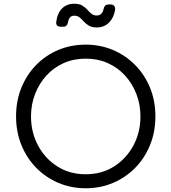

<svg xmlns="http://www.w3.org/2000/svg" viewBox="-20 -996 918 1028"><path d="M439 12Q361 12 293.5 -16.5Q226 -45 175 -96.5Q124 -148 95 -218.5Q66 -289 66 -373Q66 -457 95 -527.5Q124 -598 175 -649.5Q226 -701 293.5 -729Q361 -757 439 -757Q517 -757 584.5 -728.5Q652 -700 703 -648.5Q754 -597 783 -527Q812 -457 812 -373Q812 -289 783 -218.5Q754 -148 703 -96.5Q652 -45 584.5 -16.5Q517 12 439 12ZM439 -63Q525 -63 591 -105Q657 -147 694.5 -217.5Q732 -288 732 -373Q732 -436 710.5 -492Q689 -548 650 -591Q611 -634 557.5 -658Q504 -682 439 -682Q374 -682 320.5 -658Q267 -634 228 -591Q189 -548 167.5 -492Q146 -436 146 -373Q146 -288 183.5 -217.5Q221 -147 287 -105Q353 -63 439 -63ZM498 -849Q472 -849 456 -858.5Q440 -868 429 -880.5Q418 -893 406.5 -902.5Q395 -912 378 -912Q365 -912 356.5 -904.5Q348 -897 344 -877Q340 -853 319 -853H305Q279 -853 281 -878Q287 -926 312.5 -951Q338 -976 378 -976Q404 -976 420 -966.5Q436 -957 447 -944.5Q458 -932 469.5 -922.5Q481 -913 498 -913Q527 -913 535 -949Q540 -972 560 -972H573Q585 -972 591.5 -964Q598 -956 596 -942Q589 -900 563 -874.5Q537 -849 498 -849Z"/></svg>

Font: Pitagon Sans Text
Style: Regular
Weight: 400
Designer: Travis Tran
Foundry: Pitagon
Version: Version 1.001; ttfautohint (v1.8.4.7-5d5b);gftools[0.9.26]